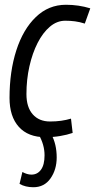

<svg xmlns="http://www.w3.org/2000/svg" viewBox="-20 -566 399 806"><path d="M171 10Q98 10 59 -33.5Q20 -77 20 -155Q20 -266 48.5 -354.5Q77 -443 130.5 -494.5Q184 -546 257 -546Q310 -546 359 -531L336 -467Q314 -474 294.5 -476.5Q275 -479 254 -479Q219 -479 189.5 -454Q160 -429 138 -386Q116 -343 103.5 -287.5Q91 -232 91 -171Q91 -116 117.5 -86Q144 -56 190 -56Q215 -56 236.5 -59Q258 -62 278 -68L285 -8Q262 0 232.5 5Q203 10 171 10ZM62 206 74 156Q94 167 112 167Q137 167 152 146.5Q167 126 167 86Q167 41 142 -2L195 -3Q218 39 218 95Q218 146 192 183Q166 220 120 220Q87 220 62 206Z"/></svg>

Font: Georama SemiCondensed
Style: Italic
Weight: 400
Width: 4
Italic angle: -9°
Designer: Jean-Baptiste Levee
Foundry: Production Type
Version: Version 1.000